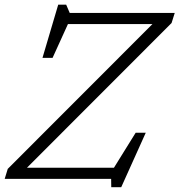

<svg xmlns="http://www.w3.org/2000/svg" viewBox="-34 -762 764 818"><path d="M710.5 -707 697 -664 81 -47.5H451.5L544 -196.5H587L482.5 35.5H440L439.5 0H-14L-1 -42.5L615.5 -659.5H255.5L190 -515.5H147L214 -742H248L263 -707Z"/></svg>

Font: Newsreader Caption Light
Style: Italic
Weight: 300
Italic angle: -17°
Designer: Hugues Gentile
Foundry: Production Type
Version: Version 1.001